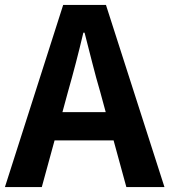

<svg xmlns="http://www.w3.org/2000/svg" viewBox="-24 -761 689 781"><path d="M252 -386C274 -463 296 -547 315 -628H320C341 -548 361 -463 384 -386L406 -305H230ZM-4 0H146L198 -190H438L490 0H645L407 -741H233Z"/></svg>

Font: Noto Sans HK
Style: Bold
Weight: 700
Designer: Ryoko NISHIZUKA 西塚涼子 (kana, bopomofo & ideographs); Paul D. Hunt (Latin, Greek & Cyrillic); Sandoll Communications 산돌커뮤니
Foundry: Adobe
Version: Version 2.002;hotconv 1.0.116;makeotfexe 2.5.65601